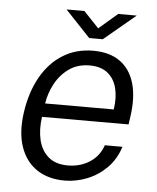

<svg xmlns="http://www.w3.org/2000/svg" viewBox="-51 -729 638 782"><g transform="rotate(5 268.0 -337.5)"><path d="M242 10Q174.5 10 128 -21.2Q81.5 -52.5 61.2 -111.5Q41 -170.5 53 -253.5Q65 -336 99.8 -397.8Q134.5 -459.5 188.8 -493.2Q243 -527 313 -527Q380.5 -527 423 -496.2Q465.5 -465.5 481.8 -408.5Q498 -351.5 486.5 -272.5L482 -240.5H128Q120.5 -188.5 130.5 -146Q140.5 -103.5 170 -78Q199.5 -52.5 250 -52.5Q299.5 -52.5 338.5 -77.2Q377.5 -102 393 -147.5H465Q448.5 -95.5 413.5 -60.5Q378.5 -25.5 333.5 -7.8Q288.5 10 242 10ZM136 -296H416.5Q424 -344 414.5 -382.5Q405 -421 377.5 -443.5Q350 -466 303.5 -466Q254 -466 218.8 -440.8Q183.5 -415.5 162.8 -376.5Q142 -337.5 136 -296ZM291.5 -577 189.5 -685H262.5L324.5 -619.5L400.5 -685H476.5L347 -577Z"/></g></svg>

Font: Public Sans Thin Light
Style: Italic
Weight: 300
Italic angle: -8°
Version: Version 2.001